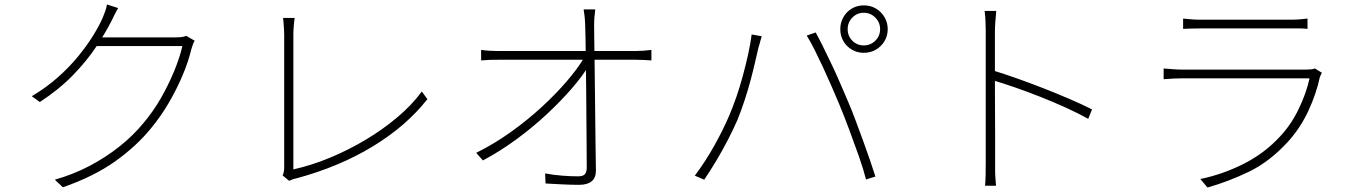

<svg xmlns="http://www.w3.org/2000/svg" viewBox="-20 -810 6070 858"><path d="M850 -628Q845 -621 841 -608.5Q837 -596 835 -590Q822 -535 796 -473.5Q770 -412 734.5 -351Q699 -290 655 -237Q590 -157 495.5 -89.5Q401 -22 261 27L225 -7Q309 -31 381 -69Q453 -107 514 -155.5Q575 -204 621 -260Q665 -312 699 -371.5Q733 -431 758 -491.5Q783 -552 795 -604H398L419 -643Q430 -643 465.5 -643Q501 -643 547.5 -643Q594 -643 640 -643Q686 -643 720.5 -643Q755 -643 764 -643Q781 -643 792.5 -644.5Q804 -646 812 -650ZM508 -774Q499 -759 491 -742.5Q483 -726 477 -714Q451 -663 409.5 -600.5Q368 -538 306.5 -474.5Q245 -411 158 -354L122 -380Q186 -418 238 -464Q290 -510 329.5 -558.5Q369 -607 396.5 -651.5Q424 -696 439 -731Q443 -740 449.5 -758Q456 -776 458 -790Z M1243 -26Q1246 -32 1248 -40.5Q1250 -49 1250 -62Q1250 -75 1250 -117.5Q1250 -160 1250 -220.5Q1250 -281 1250 -348Q1250 -415 1250 -478.5Q1250 -542 1250 -589.5Q1250 -637 1250 -657Q1250 -666 1249 -681Q1248 -696 1247 -710.5Q1246 -725 1245 -730H1297Q1295 -720 1293 -696.5Q1291 -673 1291 -658Q1291 -640 1291 -600.5Q1291 -561 1291 -507.5Q1291 -454 1291 -394.5Q1291 -335 1291 -277.5Q1291 -220 1291 -171.5Q1291 -123 1291 -91.5Q1291 -60 1291 -53Q1372 -71 1454 -105Q1536 -139 1612.5 -184.5Q1689 -230 1754.5 -285Q1820 -340 1865 -401L1890 -367Q1796 -247 1645.5 -155.5Q1495 -64 1301 -12Q1294 -11 1286.5 -8Q1279 -5 1272 -2Z M2640 -768Q2638 -750 2636.5 -733.5Q2635 -717 2635 -699Q2635 -682 2635.5 -640Q2636 -598 2637 -539Q2638 -480 2638.5 -413.5Q2639 -347 2640 -279.5Q2641 -212 2641.5 -152Q2642 -92 2643 -48Q2643 -15 2623.5 0.5Q2604 16 2568 16Q2536 16 2494 14Q2452 12 2418 10L2416 -35Q2453 -28 2492.5 -25Q2532 -22 2563 -22Q2586 -22 2594 -32Q2602 -42 2602 -61Q2602 -98 2601.5 -154Q2601 -210 2600.5 -276.5Q2600 -343 2599.5 -409.5Q2599 -476 2598 -536Q2597 -596 2596.5 -639Q2596 -682 2595 -699Q2594 -725 2592 -740.5Q2590 -756 2588 -768ZM2130 -587Q2153 -584 2170 -583Q2187 -582 2208 -582Q2217 -582 2251 -582Q2285 -582 2336.5 -582Q2388 -582 2448.5 -582Q2509 -582 2569.5 -582Q2630 -582 2683 -582Q2736 -582 2772.5 -582Q2809 -582 2820 -582Q2836 -582 2857 -583.5Q2878 -585 2891 -587V-540Q2878 -541 2857.5 -542Q2837 -543 2820 -543Q2809 -543 2773 -543Q2737 -543 2684 -543Q2631 -543 2570.5 -543Q2510 -543 2449 -543Q2388 -543 2336.5 -543Q2285 -543 2251 -543Q2217 -543 2208 -543Q2185 -543 2168.5 -542.5Q2152 -542 2130 -540ZM2108 -127Q2187 -166 2262 -219.5Q2337 -273 2400.5 -331.5Q2464 -390 2512.5 -446.5Q2561 -503 2589 -550L2609 -551L2610 -515Q2583 -470 2535.5 -415Q2488 -360 2425 -301Q2362 -242 2288.5 -188Q2215 -134 2138 -93Z M3768 -680Q3768 -649 3789 -628Q3810 -607 3840 -607Q3870 -607 3891.5 -628Q3913 -649 3913 -680Q3913 -710 3891.5 -731.5Q3870 -753 3840 -753Q3810 -753 3789 -731.5Q3768 -710 3768 -680ZM3735 -680Q3735 -709 3749 -733.5Q3763 -758 3787 -772Q3811 -786 3840 -786Q3870 -786 3894 -772Q3918 -758 3932.5 -733.5Q3947 -709 3947 -680Q3947 -650 3932.5 -626Q3918 -602 3894 -588Q3870 -574 3840 -574Q3811 -574 3787 -588Q3763 -602 3749 -626Q3735 -650 3735 -680ZM3238 -292Q3254 -329 3270 -375Q3286 -421 3299.5 -471Q3313 -521 3323.5 -568.5Q3334 -616 3339 -656L3384 -648Q3381 -639 3379 -631Q3377 -623 3374.5 -614.5Q3372 -606 3369 -596Q3364 -575 3355.5 -537.5Q3347 -500 3335 -454.5Q3323 -409 3307.5 -362Q3292 -315 3275 -273Q3256 -230 3232.5 -184.5Q3209 -139 3182.5 -94.5Q3156 -50 3127 -7L3085 -25Q3133 -89 3173 -161Q3213 -233 3238 -292ZM3730 -345Q3714 -383 3696 -424.5Q3678 -466 3658.5 -508Q3639 -550 3620.5 -587Q3602 -624 3585 -651L3625 -665Q3639 -640 3656.5 -604.5Q3674 -569 3693.5 -528.5Q3713 -488 3732 -444Q3751 -400 3769 -358Q3786 -319 3803 -273Q3820 -227 3837 -181Q3854 -135 3868 -93.5Q3882 -52 3892 -21L3850 -8Q3839 -52 3818.5 -110.5Q3798 -169 3775 -230.5Q3752 -292 3730 -345Z M4385 -83Q4385 -93 4385 -133.5Q4385 -174 4385 -233.5Q4385 -293 4385 -359.5Q4385 -426 4385 -489Q4385 -552 4385 -600Q4385 -648 4385 -669Q4385 -686 4384 -713Q4383 -740 4380 -761H4432Q4430 -741 4428 -713Q4426 -685 4426 -669Q4426 -621 4426 -561Q4426 -501 4426 -437.5Q4426 -374 4426.5 -313.5Q4427 -253 4427 -203.5Q4427 -154 4427 -121.5Q4427 -89 4427 -83Q4427 -65 4427 -46.5Q4427 -28 4428.5 -11Q4430 6 4431 20H4382Q4384 0 4384.5 -28Q4385 -56 4385 -83ZM4418 -495Q4467 -480 4525 -459.5Q4583 -439 4643 -415.5Q4703 -392 4759 -368Q4815 -344 4860 -321L4843 -279Q4800 -303 4744 -328.5Q4688 -354 4628.5 -377.5Q4569 -401 4514 -420Q4459 -439 4418 -451Z M5267 -727Q5287 -725 5305 -723.5Q5323 -722 5345 -722Q5359 -722 5398.5 -722Q5438 -722 5489.5 -722Q5541 -722 5593 -722Q5645 -722 5687 -722Q5729 -722 5746 -722Q5770 -722 5788.5 -723.5Q5807 -725 5823 -727V-681Q5807 -683 5788 -683Q5769 -683 5745 -683Q5728 -683 5687.5 -683Q5647 -683 5595.5 -683Q5544 -683 5492 -683Q5440 -683 5400.5 -683Q5361 -683 5345 -683Q5324 -683 5305.5 -682.5Q5287 -682 5267 -681ZM5887 -485Q5885 -480 5882 -474.5Q5879 -469 5878 -465Q5862 -390 5826 -313Q5790 -236 5734 -175Q5653 -87 5562 -43Q5471 1 5376 28L5344 -10Q5445 -31 5538 -78Q5631 -125 5700 -200Q5750 -253 5784 -324Q5818 -395 5832 -460Q5822 -460 5787.5 -460Q5753 -460 5704.5 -460Q5656 -460 5599.5 -460Q5543 -460 5487 -460Q5431 -460 5383 -460Q5335 -460 5303 -460Q5271 -460 5263 -460Q5246 -460 5225 -459Q5204 -458 5180 -456V-504Q5204 -502 5224.5 -500.5Q5245 -499 5263 -499Q5270 -499 5301.5 -499Q5333 -499 5380.5 -499Q5428 -499 5482.5 -499Q5537 -499 5592.5 -499Q5648 -499 5695.5 -499Q5743 -499 5775 -499Q5807 -499 5815 -499Q5827 -499 5838 -500Q5849 -501 5856 -504Z"/></svg>

Font: Noto Sans SC ExtraLight
Style: Regular
Weight: 250
Designer: Ryoko NISHIZUKA 西塚涼子 (kana, bopomofo & ideographs); Paul D. Hunt (Latin, Greek & Cyrillic); Sandoll Communications 산돌커뮤니
Foundry: Adobe
Version: Version 2.004-H2;hotconv 1.0.118;makeotfexe 2.5.65603